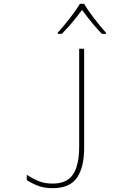

<svg xmlns="http://www.w3.org/2000/svg" viewBox="-20 -969 640 1004"><path d="M120 -27V-55Q154 -33 184.5 -21Q215 -9 255 -9Q330 -9 362 -57Q394 -105 394 -204V-714H420V-196Q420 -93 382 -39Q344 15 255 15Q215 15 184.5 4.5Q154 -6 120 -27ZM282 -798Q312 -831 346.5 -875.5Q381 -920 398 -949H420Q437 -919 471 -874.5Q505 -830 534 -798V-792H513Q468 -837 409 -917Q356 -845 303 -792H282Z"/></svg>

Font: Noto Sans Mono UI Thin
Style: Regular
Weight: 250
Monospace: yes
Designer: Monotype Design team
Foundry: Monotype Imaging Inc.
Version: Version 1.000